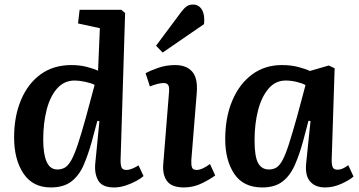

<svg xmlns="http://www.w3.org/2000/svg" viewBox="-20 -810 1576 844"><path d="M510 -105Q510 -82 515 -72.5Q520 -63 536 -63Q548 -63 562 -69Q576 -75 589 -83L611 -36Q600 -26 579 -14.5Q558 -3 532.5 5.5Q507 14 481 14Q429 14 411.5 -17Q394 -48 399 -94L417 -277L408 -279L383 -186Q367 -129 347.5 -84Q328 -39 294 -12.5Q260 14 203 14Q124 14 83 -47.5Q42 -109 42 -206Q42 -299 72.5 -371Q103 -443 159 -483.5Q215 -524 294 -524Q330 -524 361.5 -516Q393 -508 411 -499L419 -686L323 -707L330 -767H513L530 -753ZM232 -65Q251 -65 265.5 -73.5Q280 -82 293.5 -106Q307 -130 322 -175Q337 -220 357 -292L396 -437Q380 -445 354 -450.5Q328 -456 308 -456Q262 -456 231 -421Q200 -386 185 -327Q170 -268 170 -196Q170 -133 185 -99Q200 -65 232 -65Z M723 -405Q725 -427 719.5 -436Q714 -445 700 -445Q676 -445 639 -430L620 -488Q639 -499 674.5 -511.5Q710 -524 750 -524Q799 -524 824.5 -495.5Q850 -467 845 -403L821 -106Q820 -85 824 -74Q828 -63 845 -63Q868 -63 903 -89L926 -39Q907 -24 869 -5Q831 14 789 14Q734 14 713.5 -15Q693 -44 698 -93ZM777 -758Q789 -774 800.5 -782Q812 -790 828 -790Q854 -790 867.5 -767.5Q881 -745 877 -704L695 -579L666 -609Z M1438 -107Q1438 -84 1443 -74Q1448 -64 1464 -64Q1485 -64 1511 -84L1534 -34Q1516 -18 1480.5 -2Q1445 14 1409 14Q1366 14 1343 -12.5Q1320 -39 1326 -94L1345 -278L1336 -279L1313 -192Q1296 -129 1275 -82.5Q1254 -36 1220.5 -11Q1187 14 1133 14Q1050 14 1010 -45.5Q970 -105 970 -198Q970 -294 1001 -367.5Q1032 -441 1088 -482.5Q1144 -524 1219 -524Q1259 -524 1291.5 -515.5Q1324 -507 1342 -498L1425 -522L1451 -510ZM1162 -65Q1181 -65 1195 -73.5Q1209 -82 1222 -106Q1235 -130 1250 -176.5Q1265 -223 1286 -298L1323 -436Q1309 -444 1284 -450Q1259 -456 1236 -456Q1191 -456 1160.5 -420.5Q1130 -385 1114.5 -325.5Q1099 -266 1099 -193Q1099 -122 1114.5 -93.5Q1130 -65 1162 -65Z"/></svg>

Font: Literata 12pt SemiBold
Style: Italic
Weight: 600
Italic angle: -2°
Designer: Latin by Veronika Burian and Jose Scaglione. Greek by Irene Vlachou. Cyrillic by Vera Evstafieva
Foundry: TypeTogether
Version: Version 3.002